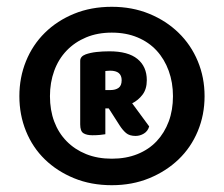

<svg xmlns="http://www.w3.org/2000/svg" viewBox="-20 -655 659 565"><path d="M37 -372Q37 -427 56.5 -475Q76 -523 112 -558.5Q148 -594 198 -614.5Q248 -635 309 -635Q369 -635 419 -614.5Q469 -594 505.5 -558.5Q542 -523 562 -475Q582 -427 582 -372Q582 -317 562 -269Q542 -221 505.5 -186Q469 -151 419 -130.5Q369 -110 309 -110Q248 -110 198 -130.5Q148 -151 112 -186Q76 -221 56.5 -269Q37 -317 37 -372ZM127 -372Q127 -331 139.5 -297.5Q152 -264 176 -239.5Q200 -215 233.5 -201.5Q267 -188 309 -188Q351 -188 384.5 -201.5Q418 -215 441 -239.5Q464 -264 476.5 -297.5Q489 -331 489 -372Q489 -412 476.5 -446.5Q464 -481 441 -506Q418 -531 384.5 -545Q351 -559 309 -559Q267 -559 233.5 -545Q200 -531 176 -506Q152 -481 139.5 -446.5Q127 -412 127 -372ZM290 -336V-260Q284 -259 274.5 -258Q265 -257 252 -257Q235 -257 225.5 -263Q216 -269 216 -289V-476Q216 -489 232 -495Q246 -500 264 -502Q282 -504 302 -504Q357 -504 384.5 -481.5Q412 -459 412 -419Q412 -393 399.5 -376.5Q387 -360 369 -351L419 -283Q415 -269 403.5 -262Q392 -255 379 -255Q361 -255 351 -263.5Q341 -272 332 -286L300 -336ZM305 -390Q320 -390 329 -396.5Q338 -403 338 -419Q338 -447 304 -447Q299 -447 295.5 -446.5Q292 -446 290 -446V-390Z"/></svg>

Font: Baloo Tammudu 2 ExtraBold
Style: Regular
Weight: 800
Designer: Maithili Shingre, Omkar Shende and Ek Type
Foundry: Ek Type
Version: Version 1.640;hotconv 1.0.111;makeotfexe 2.5.65597; ttfautoh